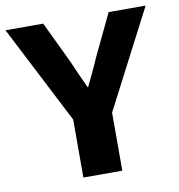

<svg xmlns="http://www.w3.org/2000/svg" viewBox="-79 -723 738 792"><g transform="rotate(-10 289.5 -327.0)"><path d="M370 0V-243L583 -654H428L344 -478C327 -438 309 -402 290 -362C272 -400 255 -438 238 -478L154 -654H-4L207 -243V0Z"/></g></svg>

Font: Falling Sky
Style: Bd+
Weight: 400
Designer: Paul D. Hunt
Foundry: Adobe Systems Incorporated
Version: Version 1.02